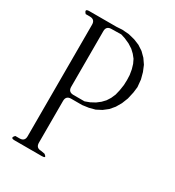

<svg xmlns="http://www.w3.org/2000/svg" viewBox="-177 -859 853 938"><g transform="rotate(30 250.0 -390.5)"><path d="M251 -360.4 277.3 -370.1 302.7 -383.8 324.2 -400.4 341.8 -418.9 355.5 -440.4 366.2 -464.8 373 -493.2 377.9 -525.4 378.9 -554.7 377.9 -582 373 -611.3 365.2 -637.7 354.5 -660.2 338.9 -679.7 320.3 -697.3 295.9 -712.9 267.6 -725.6 243.2 -733.4 188.5 -732.4Q159.2 -732.4 159.2 -703.1V-389.6Q159.2 -360.4 188.5 -360.4ZM210 -41Q232.4 -24.4 204.1 -24.4H50.8Q22.5 -24.4 43 -44.9H66.4Q95.7 -44.9 95.7 -73.2V-703.1Q95.7 -732.4 66.4 -732.4H43Q22.5 -753.9 51.8 -753.9H204.1L236.3 -755.9L274.4 -752.9L309.6 -744.1L340.8 -731.4L369.1 -712.9L393.6 -688.5L413.1 -660.2L426.8 -627L436.5 -590.8L440.4 -549.8L436.5 -517.6L427.7 -478.5L414.1 -444.3L396.5 -414.1L375 -388.7L348.6 -368.2L318.4 -352.5L285.2 -343.8L250 -338.9H236.3H188.5Q159.2 -338.9 159.2 -309.6V-74.2Q159.2 -44.9 188.5 -44.9Z"/></g></svg>

Font: B2 Hana
Style: Regular
Weight: 500
Version: 2020-08-05; (max)